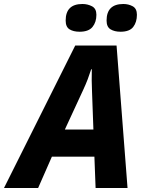

<svg xmlns="http://www.w3.org/2000/svg" viewBox="-77 -942 719 962"><path d="M248 -293 340 -492Q353 -520 362.5 -545Q372 -570 380 -595H383Q382 -567 382.5 -539.5Q383 -512 384 -485L391 -293ZM-57 0H114L183 -157H396L402 0H562L507 -714H300ZM322 -783Q367 -783 386.5 -807Q406 -831 406 -868Q406 -899 384 -910.5Q362 -922 336 -922Q252 -922 252 -839Q252 -807 271.5 -795Q291 -783 322 -783ZM527 -783Q572 -783 590.5 -807Q609 -831 609 -868Q609 -899 588 -910.5Q567 -922 541 -922Q457 -922 457 -839Q457 -807 477 -795Q497 -783 527 -783Z"/></svg>

Font: Noto Sans Display Extra
Style: Italic
Weight: 800
Italic angle: -12°
Designer: Monotype Design Team
Foundry: Monotype Imaging Inc.
Version: Version 1.900